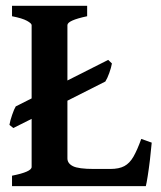

<svg xmlns="http://www.w3.org/2000/svg" viewBox="-20 -635 549 655"><path d="M21 0V-35.6Q87.9 -48.8 87.9 -65.4V-229.5L25.4 -198.2L12.2 -209Q14.6 -223.6 21.5 -243.4Q28.3 -263.2 33.7 -272L87.9 -299.3V-549.3Q87.9 -555.2 72 -564Q56.2 -572.8 21 -579.6V-615.2H277.3V-579.6Q210 -565.4 210 -549.3V-360.4L349.1 -430.7L361.8 -418.5Q359.4 -404.3 352.8 -386Q346.2 -367.7 339.4 -356.9L210 -291.5V-94.7Q210 -77.6 228.8 -68.1Q247.6 -58.6 300.8 -58.6H356Q386.2 -58.6 404.3 -68.4Q422.4 -78.1 435.3 -100.6Q448.2 -123 461.9 -161.1L497.6 -148.4Q495.1 -120.6 491.5 -89.6Q487.8 -58.6 483.9 -34.2Q480 -9.8 477.5 0Z"/></svg>

Font: David Libre
Style: Bold
Weight: 700
Designer: Ismar David, J. Victor Gaultney, Annie Olsen and Meir Sadan
Foundry: Monotype Imaging Inc. & SIL International
Version: Version 1.100; ttfautohint (v1.8.4.7-5d5b)